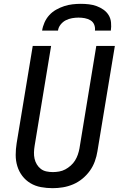

<svg xmlns="http://www.w3.org/2000/svg" viewBox="-20 -975 640 1003"><path d="M255 8Q224 8 194 2.5Q164 -3 139 -18Q114 -33 96.5 -56Q79 -79 70.5 -107Q62 -135 62 -165.5Q62 -196 67 -227L151 -735H247L161 -214Q158 -196 157.5 -179Q157 -162 160.5 -146Q164 -130 172.5 -116Q181 -102 193.5 -92.5Q206 -83 222.5 -79.5Q239 -76 256 -76Q272 -76 289 -79Q306 -82 321 -90Q336 -98 349.5 -110Q363 -122 372 -136.5Q381 -151 386.5 -167Q392 -183 395 -199L483 -735H580L489 -185Q485 -159 475.5 -132.5Q466 -106 449.5 -83Q433 -60 410.5 -41.5Q388 -23 362 -12Q336 -1 309 3.5Q282 8 255 8ZM200 -815Q203 -836 212.5 -857.5Q222 -879 237.5 -896Q253 -913 273.5 -924.5Q294 -936 315.5 -943Q337 -950 359 -952.5Q381 -955 402 -955Q424 -955 445 -952.5Q466 -950 485 -943Q504 -936 520.5 -924.5Q537 -913 547.5 -896Q558 -879 560 -857.5Q562 -836 559 -815H476Q478 -832 472 -846.5Q466 -861 452.5 -869Q439 -877 423 -880Q407 -883 390 -883Q374 -883 356.5 -880Q339 -877 323.5 -869Q308 -861 296.5 -846.5Q285 -832 283 -815Z"/></svg>

Font: Iosevka SS04 Md Ex Obl
Style: Regular
Weight: 500
Width: 7
Italic angle: -9°
Monospace: yes
Designer: Belleve Invis
Foundry: Belleve Invis
Version: Version 19.0.0; ttfautohint (v1.8.4)